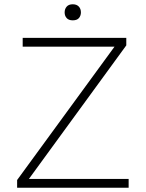

<svg xmlns="http://www.w3.org/2000/svg" viewBox="-20 -877 680 897"><path d="M60 0V-36L515 -659H86V-700H570V-665L115 -41H581V0ZM320 -782Q301 -782 291.5 -792.5Q282 -803 282 -819Q282 -835 291.5 -846Q301 -857 320 -857Q338 -857 348 -846.5Q358 -836 358 -819Q358 -804 349 -793Q340 -782 320 -782Z"/></svg>

Font: Readex Pro Light
Style: Regular
Weight: 300
Designer: Bonnie Shaver-Troup, Thomas Jockin
Foundry: Lexend
Version: Version 1.200; ttfautohint (v1.8.3)